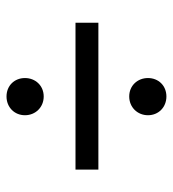

<svg xmlns="http://www.w3.org/2000/svg" viewBox="10 -598 543 604"><g transform="rotate(-90 282.0 -295.5)"><path d="M339 -489C339 -456 315 -430 281 -430C247 -430 222 -456 222 -489C222 -522 247 -547 281 -547C315 -547 339 -522 339 -489ZM339 -102C339 -69 315 -44 281 -44C247 -44 222 -69 222 -102C222 -135 247 -161 281 -161C315 -161 339 -135 339 -102ZM513 -258H51V-330H513Z"/></g></svg>

Font: Repo Regular
Style: Regular
Weight: 400
Designer: Stefan Peev
Foundry: Context Ltd
Version: Version 1.502